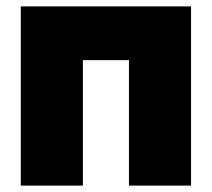

<svg xmlns="http://www.w3.org/2000/svg" viewBox="-20 -580 662 600"><path d="M45 0V-560H577V0H383V-392H239V0Z"/></svg>

Font: Tektur ExtraBold
Style: Regular
Weight: 800
Designer: Adam Jagosz
Foundry: Adam Jagosz
Version: Version 1.005;gftools[0.9.30]